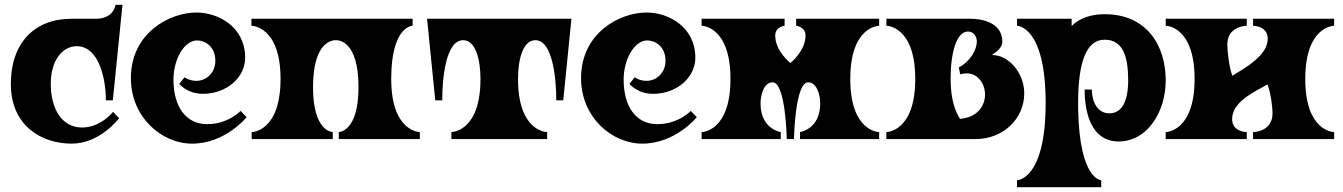

<svg xmlns="http://www.w3.org/2000/svg" viewBox="-20 -578 5580 798"><path d="M378 -500H277C122 -500 25 -398 25 -229C25 -55 153 19 278 19C397 19 475 -87 475 -87L450 -113C450 -113 399 -48 321 -48C233 -48 191 -132 191 -229C191 -328 240 -386 299 -386C390 -386 420 -254 420 -161H449L489 -558H460C460 -558 454 -500 378 -500Z M524 -253C524 -90 653 19 778 19C917 19 1005 -91 1005 -91L980 -117C980 -117 929 -62 841 -62C753 -62 701 -134 701 -247C701 -334 747 -410 799 -410C829 -410 875 -388 875 -325C875 -277 839 -242 796 -242C765 -242 747 -257 747 -257L725 -229C725 -229 759 -188 823 -188C922 -188 999 -256 999 -338C999 -466 888 -526 796 -526C686 -526 524 -442 524 -253Z M1725 -29C1725 -29 1606 -29 1606 -250C1606 -471 1695 -471 1695 -471V-500H1025V-471C1025 -471 1146 -471 1146 -250C1146 -29 1026 -29 1026 -29V0H1363V-29C1363 -29 1281 -29 1281 -215C1281 -411 1366 -411 1376 -411C1386 -411 1470 -411 1470 -215C1470 -29 1388 -29 1388 -29V0H1725Z M1789 -161H1818C1818 -253 1833 -411 1905 -411C1955 -411 1977 -335 1977 -250C1977 -29 1856 -29 1856 -29V0H2254V-29C2254 -29 2133 -29 2133 -250C2133 -335 2155 -411 2205 -411C2277 -411 2292 -253 2292 -161H2321L2355 -500H1755Z M2395 -253C2395 -90 2524 19 2649 19C2788 19 2876 -91 2876 -91L2851 -117C2851 -117 2800 -62 2712 -62C2624 -62 2572 -134 2572 -247C2572 -334 2618 -410 2670 -410C2700 -410 2746 -388 2746 -325C2746 -277 2710 -242 2667 -242C2636 -242 2618 -257 2618 -257L2596 -229C2596 -229 2630 -188 2694 -188C2793 -188 2870 -256 2870 -338C2870 -466 2759 -526 2667 -526C2557 -526 2395 -442 2395 -253Z M3225 0V-29C3225 -29 3141 -41 3141 -148C3141 -190 3158 -236 3191 -236C3246 -236 3250 0 3250 0H3280C3280 0 3284 -236 3339 -236C3372 -236 3389 -190 3389 -148C3389 -41 3305 -29 3305 -29V0H3634V-29C3634 -29 3514 -29 3514 -250C3514 -471 3634 -471 3634 -471V-500H3289V-471C3289 -471 3328 -467 3328 -430C3328 -366 3265 -316 3265 -316C3265 -316 3202 -366 3202 -430C3202 -467 3241 -471 3241 -471V-500H2896V-471C2896 -471 3016 -471 3016 -250C3016 -29 2896 -29 2896 -29V0Z M4035 0C4148 0 4237 -83 4237 -190C4237 -276 4171 -349 4106 -349L4105 -352C4128 -366 4146 -384 4146 -404C4146 -492 4046 -500 4013 -500H3664V-471C3664 -471 3784 -471 3784 -250C3784 -29 3664 -29 3664 -29V0ZM3931 -250C3931 -358 3955 -447 4003 -447C4029 -447 4040 -424 4040 -405C4040 -373 4014 -323 3965 -298L3971 -269C4034 -288 4074 -238 4074 -185C4074 -138 4043 -90 3970 -84C3948 -118 3931 -170 3931 -250Z M4629 10C4748 10 4825 -112 4825 -244C4825 -389 4746 -519 4571 -519C4519 -519 4469 -505 4434 -470V-500H4207V-471C4207 -471 4326 -471 4326 -150C4326 171 4207 171 4207 171V200H4557V171C4557 171 4467 171 4461 -123V-158C4462 -315 4493 -413 4571 -413C4646 -413 4669 -346 4669 -244C4669 -157 4643 -107 4591 -107C4541 -107 4518 -155 4518 -206H4488C4488 -107 4517 10 4629 10Z M5525 -500H5188V-471C5188 -471 5249 -471 5249 -417C5249 -347 5155 -296 5102 -263C5089 -296 5081 -364 5081 -393C5081 -471 5162 -471 5162 -471V-500H4825V-471C4825 -471 4945 -471 4945 -250C4945 -29 4825 -29 4825 -29V0H5162V-29C5162 -29 5101 -29 5101 -83C5101 -153 5188 -194 5248 -227C5261 -194 5269 -136 5269 -107C5269 -29 5188 -29 5188 -29V0H5525V-29C5525 -29 5405 -29 5405 -250C5405 -471 5525 -471 5525 -471Z"/></svg>

Font: Ouroboros
Style: Regular
Weight: 400
Designer: Ariel Martín Pérez
Foundry: Velvetyne Type Foundry
Version: Version 2.001;hotconv 1.0.109;makeotfexe 2.5.65596